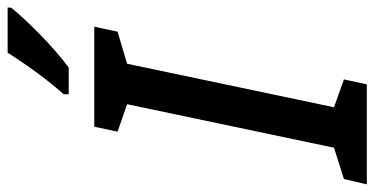

<svg xmlns="http://www.w3.org/2000/svg" viewBox="-282 -722 981 503"><g transform="rotate(-90 208.5 -470.5)"><path d="M-23 0 -9 -60 73 -86 187 -628 115 -653 128 -714H390L377 -653L293 -628L179 -86L252 -60L239 0ZM213 -794Q230 -813 250 -838.5Q270 -864 289 -891.5Q308 -919 322 -941H440V-932Q430 -919 411 -898.5Q392 -878 369.5 -856Q347 -834 324.5 -814.5Q302 -795 283 -781H213Z"/></g></svg>

Font: Noto Sans Display Medium
Style: Italic
Weight: 500
Italic angle: -12°
Designer: Monotype Design Team
Foundry: Monotype Imaging Inc.
Version: Version 2.003